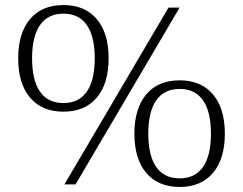

<svg xmlns="http://www.w3.org/2000/svg" viewBox="-20 -730 962 760"><path d="M52 -499Q52 -599 99 -654.5Q146 -710 231 -710Q316 -710 363 -654.5Q410 -599 410 -499Q410 -399 363 -343.5Q316 -288 231 -288Q146 -288 99 -343.5Q52 -399 52 -499ZM235 0 647 -700H691L279 0ZM355 -499Q355 -586 323.5 -631Q292 -676 231 -676Q170 -676 138.5 -631Q107 -586 107 -499Q107 -412 138.5 -367Q170 -322 231 -322Q292 -322 323.5 -367Q355 -412 355 -499ZM512 -201Q512 -301 559 -356.5Q606 -412 691 -412Q776 -412 823 -356.5Q870 -301 870 -201Q870 -101 823 -45.5Q776 10 691 10Q606 10 559 -45.5Q512 -101 512 -201ZM815 -201Q815 -288 783.5 -333Q752 -378 691 -378Q630 -378 598.5 -333Q567 -288 567 -201Q567 -114 598.5 -69Q630 -24 691 -24Q752 -24 783.5 -69Q815 -114 815 -201Z"/></svg>

Font: Fahkwang ExtraLight
Style: Regular
Weight: 275
Designer: Suppakit Chalermlarp | Katatrad Co.,Ltd.
Foundry: Cadson Demak Co.,Ltd.
Version: Version 1.000; ttfautohint (v1.6)